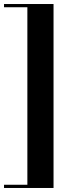

<svg xmlns="http://www.w3.org/2000/svg" viewBox="-20 -720 346 954"><path d="M116 198V-684H0V-700H246V214H0V198Z"/></svg>

Font: Elsie Swash Caps Black
Style: Regular
Weight: 900
Designer: Alejandro Inler
Foundry: Alejandro Inler
Version: 1.003